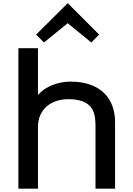

<svg xmlns="http://www.w3.org/2000/svg" viewBox="-20 -1128 793 1148"><path d="M573 -921 526 -874 385 -989 383 -988 243 -874 196 -921 384 -1108H386ZM668 -397V0H551V-382Q551 -414 544.5 -442Q538 -470 520.5 -490.5Q503 -511 471 -523Q439 -535 388 -535Q350 -535 317 -524Q284 -513 259.5 -492Q235 -471 221 -440Q207 -409 207 -369V0H90V-840H207V-562H209Q241 -599 293.5 -619.5Q346 -640 402 -640Q469 -640 519 -622Q569 -604 602 -572Q635 -540 651.5 -495.5Q668 -451 668 -397Z"/></svg>

Font: Sinkin Sans 500 Medium
Style: 500 Medium
Weight: 500
Designer: Keith Bates
Foundry: K-Type
Version: Sinkin Sans (version 1.0)  by Keith Bates   •   © 2014   www